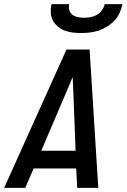

<svg xmlns="http://www.w3.org/2000/svg" viewBox="-36 -910 613 930"><path d="M-16 0 286 -670H398L440 0H338L333 -94H127L86 0ZM330 -180 320 -447Q319 -469 318 -491.5Q317 -514 316 -537Q307 -514 297 -491.5Q287 -469 278 -447L164 -180ZM357 -750Q336 -750 315.5 -752.5Q295 -755 277 -762Q259 -769 244 -781.5Q229 -794 220 -811Q211 -828 210 -848.5Q209 -869 213 -890H299Q296 -875 300 -860.5Q304 -846 315.5 -838Q327 -830 342 -827Q357 -824 372 -824Q387 -824 403 -827Q419 -830 433.5 -838Q448 -846 458 -860.5Q468 -875 471 -890H557Q553 -869 544 -848.5Q535 -828 519 -811Q503 -794 483 -781.5Q463 -769 442 -762Q421 -755 399.5 -752.5Q378 -750 357 -750Z"/></svg>

Font: Lode Dark
Style: Bold Italic
Weight: 700
Italic angle: -11°
Monospace: yes
Designer: Belleve Invis
Foundry: Belleve Invis
Version: Version 29.2.0; ttfautohint (v1.8.3)